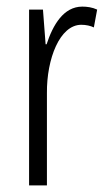

<svg xmlns="http://www.w3.org/2000/svg" viewBox="-20 -561 323 581"><path d="M229 -541C172 -541 140 -485 121 -427H118L110 -532H68V0H122V-279C121 -383 161 -486 226 -486C240 -486 254 -483 264 -478L274 -532C259 -539 243 -541 229 -541Z"/></svg>

Font: Noto Sans Gujarati ExtraCondensed Light
Style: Regular
Weight: 300
Width: 2
Designer: Jelle Bosma - Monotype Design Team, Universal Thirst
Foundry: Monotype Imaging Inc.
Version: Version 2.106